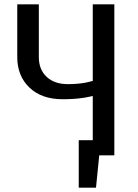

<svg xmlns="http://www.w3.org/2000/svg" viewBox="-20 -720 640 890"><path d="M410 -700H510V0H440L425 150H345V-70H410V-275Q405 -274 398.5 -272.5Q392 -271 383.5 -269.5Q375 -268 370 -267Q326 -260 270 -260Q173 -260 116.5 -314Q60 -368 60 -455V-700H160V-455Q160 -398 196 -364Q232 -330 295 -330Q340 -330 377 -337Q381 -338 392.5 -340.5Q404 -343 410 -345Z"/></svg>

Font: Scada
Style: Regular
Weight: 400
Designer: Jovanny Lemonad
Foundry: Jovanny Lemonad
Version: Version 4.100;PS 004.100;hotconv 1.0.88;makeotf.lib2.5.64775